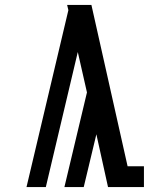

<svg xmlns="http://www.w3.org/2000/svg" viewBox="-20 -755 640 775"><path d="M87 0 256 -714 251 -735Q276 -735 300 -735Q324 -735 349 -735L495 -84H561V0H416L369 -213L318 0H240L331 -382L294 -545L165 0Z"/></svg>

Font: Iosevka Slab Medium Extended
Style: Regular
Weight: 500
Width: 7
Monospace: yes
Designer: Belleve Invis
Foundry: Belleve Invis
Version: Version 11.1.1; ttfautohint (v1.8.3)